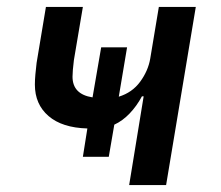

<svg xmlns="http://www.w3.org/2000/svg" viewBox="-20 -536 640 556"><path d="M396 -257H391Q376 -229 355.5 -207.5Q335 -186 311 -175L295 -82H220L233 -164Q160 -166 120.5 -200Q81 -234 81 -291Q81 -305 82.5 -321Q84 -337 86 -354L113 -516H220L194 -362Q192 -346 191 -334Q190 -322 190 -314Q190 -263 248 -254L273 -399H348L324 -256Q363 -268 386 -299.5Q409 -331 415 -366L440 -516H547L461 0H354Z"/></svg>

Font: IBM Plex Mono Medium
Style: Italic
Weight: 500
Italic angle: -9°
Monospace: yes
Designer: Mike Abbink, Paul van der Laan, Pieter van Rosmalen
Foundry: Bold Monday
Version: Version 2.3